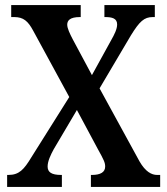

<svg xmlns="http://www.w3.org/2000/svg" viewBox="-20 -734 657 754"><path d="M8 0H223V-47H220C182 -47 167 -58 167 -80C167 -101 179 -126 191 -148L282 -302L364 -149C388 -106 393 -95 393 -80C393 -58 375 -47 341 -47H337V0H609V-47H597C575 -47 551 -60 528 -100L371 -387L494 -595C528 -650 546 -667 580 -667H588V-714H390V-667H393C420 -667 440 -662 440 -638C440 -620 429 -598 417 -577L341 -439L266 -579C254 -602 244 -623 244 -637C244 -653 254 -667 294 -667H297V-714H24V-667H36C72 -667 90 -651 110 -614L252 -353L103 -116C74 -68 55 -47 13 -47H8Z"/></svg>

Font: Noto Serif Myanmar Condensed SemiBold
Style: Regular
Weight: 600
Width: 3
Designer: Ben Mitchell and the Monotype Design Team
Foundry: Monotype Imaging Inc.
Version: Version 2.106